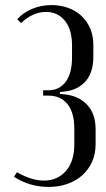

<svg xmlns="http://www.w3.org/2000/svg" viewBox="-20 -728 417 757"><path d="M172 9Q97 9 35 -31L47 -49Q104 -16 153 -16Q207 -16 240 -54Q273 -92 273 -159V-221Q273 -284 246 -317.5Q219 -351 171 -351H150V-372H171Q214 -372 239 -405.5Q264 -439 264 -502V-549Q264 -612 235.5 -646.5Q207 -681 162 -681Q109 -681 63 -637L48 -652Q71 -678 106.5 -693Q142 -708 183 -708Q218 -708 248.5 -697Q279 -686 301 -665.5Q323 -645 335.5 -616Q348 -587 348 -551V-504Q348 -441 316.5 -406.5Q285 -372 233 -367L216 -365V-358L233 -356Q289 -351 323 -315.5Q357 -280 357 -217V-160Q357 -121 343 -90Q329 -59 304.5 -37Q280 -15 246 -3Q212 9 172 9Z"/></svg>

Font: Moniqa SemBd Narrow Heading
Style: Regular
Weight: 600
Width: 4
Designer: Rajesh Rajput
Foundry: Rajesh Rajput
Version: Version 1.000